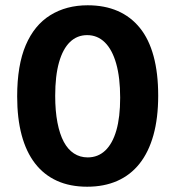

<svg xmlns="http://www.w3.org/2000/svg" viewBox="-20 -693 664 727"><path d="M310 14Q245 14 195.5 -8.5Q146 -31 112.5 -74.5Q79 -118 62 -181.5Q45 -245 45 -328Q45 -446 77.5 -522Q110 -598 170.5 -635.5Q231 -673 312 -673Q376 -673 425.5 -651.5Q475 -630 509.5 -587.5Q544 -545 561.5 -480.5Q579 -416 579 -331Q579 -246 561 -181.5Q543 -117 508.5 -73.5Q474 -30 424 -8Q374 14 310 14ZM312 -97Q351 -97 378.5 -123Q406 -149 420.5 -199Q435 -249 435 -323Q435 -399 420 -452Q405 -505 377 -532.5Q349 -560 310 -560Q272 -560 245 -534Q218 -508 203.5 -457Q189 -406 189 -330Q189 -273 197.5 -229Q206 -185 221.5 -156Q237 -127 260 -112Q283 -97 312 -97Z"/></svg>

Font: Bricolage Grotesque SemiCondensed
Style: Bold
Weight: 700
Width: 4
Designer: Mathieu Triay
Foundry: Atelier Triay
Version: Version 1.001;gftools[0.9.33.dev8+g029e19f]